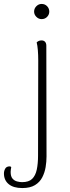

<svg xmlns="http://www.w3.org/2000/svg" viewBox="-81 -719 357 974"><path d="M32 235Q-13 235 -37 215Q-61 195 -61 161Q-61 148 -54.5 136.5Q-48 125 -32 125Q-29 125 -27 126Q-25 127 -24 129Q-25 135 -26 141.5Q-27 148 -27 153Q-27 176 -17.5 187Q-8 198 6 201.5Q20 205 31 205Q65 205 82 188.5Q99 172 105.5 141.5Q112 111 112 70L113 -412Q113 -440 111 -464.5Q109 -489 105 -504Q109 -508 115 -511Q121 -514 130 -514Q141 -514 147.5 -507Q154 -500 154 -487L155 75Q155 101 150.5 128.5Q146 156 133.5 180.5Q121 205 96.5 220Q72 235 32 235ZM130 -622Q115 -622 103.5 -633.5Q92 -645 92 -660Q92 -676 103.5 -687.5Q115 -699 130 -699Q147 -699 158 -687.5Q169 -676 169 -660Q169 -645 158 -633.5Q147 -622 130 -622Z"/></svg>

Font: Arima ExtraLight
Style: Regular
Weight: 250
Designer: Joana Correia and Natanael Gama
Foundry: NDISCOVER
Version: Version 1.101;gftools[0.9.23]